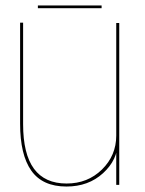

<svg xmlns="http://www.w3.org/2000/svg" viewBox="-20 -676 531 702"><path d="M405 0H416V-592H405V-107.5ZM64.5 -593H53.5V-224Q53.5 -110 94.5 -52Q135.5 6 223 6Q303.5 6 357 -43Q410.5 -92 410.5 -156.5L405 -180Q405 -107.5 352.8 -56.2Q300.5 -5 223.5 -5Q144 -5 104.2 -59Q64.5 -113 64.5 -222ZM118.5 -646H351.5V-656H118.5Z"/></svg>

Font: Anybody Thin
Style: Regular
Weight: 100
Designer: Tyler Finck
Foundry: Etcetera Type Company
Version: Version 1.114;gftools[0.9.25]